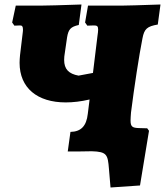

<svg xmlns="http://www.w3.org/2000/svg" viewBox="-20 -672 733 853"><path d="M613 -502C621 -544 634 -555 681 -563L693 -652C601 -649 543 -647 518 -647H371L358 -572L368 -558C374 -558 386 -559 397 -559C411 -559 416 -556 416 -541C416 -534 415 -525 413 -512L393 -348L329 -336C285 -344 265 -365 265 -406C265 -416 266 -426 268 -437L278 -506C284 -542 294 -553 330 -561L342 -652C253 -649 186 -647 158 -647H50L34 -572L44 -558C48 -558 59 -559 69 -559C78 -559 82 -555 82 -541C82 -537 82 -533 81 -527L69 -427C68 -415 67 -404 67 -393C67 -281 146 -217 272 -217C304 -217 340 -221 378 -230L370 -166C364 -112 340 -87 293 -86L281 1C312 1 352 1 388 0C455 2 459 15 464 78L471 161L602 152L642 -91L634 -102L597 -103C568 -104 560 -109 560 -137C560 -146 561 -157 562 -172C576 -283 598 -427 613 -502Z"/></svg>

Font: Alegreya SC Black
Style: Italic
Weight: 900
Italic angle: -7°
Designer: Juan Pablo del Peral
Foundry: Huerta Tipografica
Version: Version 2.007;PS 002.007;hotconv 1.0.88;makeotf.lib2.5.64775